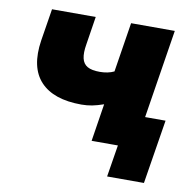

<svg xmlns="http://www.w3.org/2000/svg" viewBox="-72 -566 782 770"><g transform="rotate(10 318.5 -181.0)"><path d="M413 130 434 0H335L356 -131H605L563 130ZM327 0 351 -153Q325 -144 304.5 -140Q284 -136 261 -136Q147 -136 94 -193Q41 -250 58 -361L79 -492H257L239 -377Q233 -342 238 -320Q243 -298 260.5 -288Q278 -278 311 -278Q327 -278 342 -281Q357 -284 369 -290L401 -492H579L501 0Z"/></g></svg>

Font: Nunito Sans 12pt Black
Style: Italic
Weight: 900
Italic angle: -9°
Designer: Vernon Adams
Foundry: Vernon Adams
Version: Version 3.101;gftools[0.9.27]